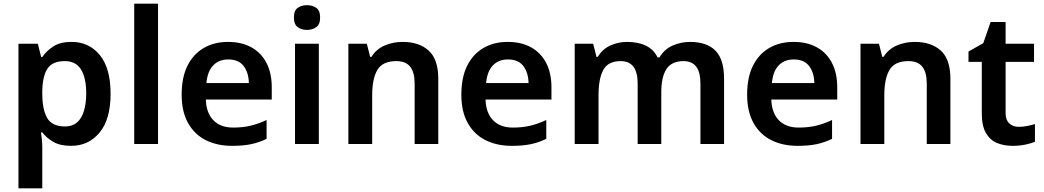

<svg xmlns="http://www.w3.org/2000/svg" viewBox="-20 -780 5655 1040"><path d="M368 -553Q462 -553 520.5 -482Q579 -411 579 -272Q579 -134 519.5 -62Q460 10 365 10Q305 10 268 -12Q231 -34 209 -63H202Q205 -44 207 -22Q209 0 209 20V240H80V-543H185L203 -471H209Q232 -505 269.5 -529Q307 -553 368 -553ZM331 -449Q265 -449 238 -409.5Q211 -370 209 -289V-273Q209 -187 235.5 -141Q262 -95 333 -95Q372 -95 397 -116.5Q422 -138 434.5 -178.5Q447 -219 447 -274Q447 -358 419 -403.5Q391 -449 331 -449Z M836 0H707V-760H836Z M1215 -553Q1289 -553 1342 -523.5Q1395 -494 1423.5 -439Q1452 -384 1452 -307V-241H1095Q1097 -169 1135.5 -129Q1174 -89 1243 -89Q1295 -89 1337 -99Q1379 -109 1424 -130V-28Q1383 -8 1340 1Q1297 10 1237 10Q1157 10 1095.5 -20.5Q1034 -51 999 -113Q964 -175 964 -267Q964 -361 995.5 -424Q1027 -487 1083.5 -520Q1140 -553 1215 -553ZM1216 -458Q1166 -458 1135 -426Q1104 -394 1098 -330H1328Q1327 -386 1300 -422Q1273 -458 1216 -458Z M1707 -543V0H1578V-543ZM1643 -752Q1672 -752 1693 -737.5Q1714 -723 1714 -685Q1714 -648 1693 -633Q1672 -618 1643 -618Q1613 -618 1592.5 -633Q1572 -648 1572 -685Q1572 -723 1592.5 -737.5Q1613 -752 1643 -752Z M2160 -553Q2251 -553 2302.5 -505.5Q2354 -458 2354 -354V0H2226V-327Q2226 -388 2202 -418.5Q2178 -449 2127 -449Q2052 -449 2024 -401Q1996 -353 1996 -264V0H1867V-543H1967L1985 -472H1992Q2018 -514 2063.5 -533.5Q2109 -553 2160 -553Z M2730 -553Q2804 -553 2857 -523.5Q2910 -494 2938.5 -439Q2967 -384 2967 -307V-241H2610Q2612 -169 2650.5 -129Q2689 -89 2758 -89Q2810 -89 2852 -99Q2894 -109 2939 -130V-28Q2898 -8 2855 1Q2812 10 2752 10Q2672 10 2610.5 -20.5Q2549 -51 2514 -113Q2479 -175 2479 -267Q2479 -361 2510.5 -424Q2542 -487 2598.5 -520Q2655 -553 2730 -553ZM2731 -458Q2681 -458 2650 -426Q2619 -394 2613 -330H2843Q2842 -386 2815 -422Q2788 -458 2731 -458Z M3717 -553Q3809 -553 3855.5 -505.5Q3902 -458 3902 -354V0H3774V-328Q3774 -449 3683 -449Q3618 -449 3590 -406Q3562 -363 3562 -281V0H3434V-328Q3434 -449 3342 -449Q3274 -449 3248 -401.5Q3222 -354 3222 -264V0H3093V-543H3193L3211 -472H3218Q3243 -514 3286 -533.5Q3329 -553 3376 -553Q3437 -553 3479 -532.5Q3521 -512 3542 -469H3552Q3578 -513 3623 -533Q3668 -553 3717 -553Z M4278 -553Q4352 -553 4405 -523.5Q4458 -494 4486.5 -439Q4515 -384 4515 -307V-241H4158Q4160 -169 4198.5 -129Q4237 -89 4306 -89Q4358 -89 4400 -99Q4442 -109 4487 -130V-28Q4446 -8 4403 1Q4360 10 4300 10Q4220 10 4158.5 -20.5Q4097 -51 4062 -113Q4027 -175 4027 -267Q4027 -361 4058.5 -424Q4090 -487 4146.5 -520Q4203 -553 4278 -553ZM4279 -458Q4229 -458 4198 -426Q4167 -394 4161 -330H4391Q4390 -386 4363 -422Q4336 -458 4279 -458Z M4934 -553Q5025 -553 5076.5 -505.5Q5128 -458 5128 -354V0H5000V-327Q5000 -388 4976 -418.5Q4952 -449 4901 -449Q4826 -449 4798 -401Q4770 -353 4770 -264V0H4641V-543H4741L4759 -472H4766Q4792 -514 4837.5 -533.5Q4883 -553 4934 -553Z M5498 -93Q5522 -93 5544 -97.5Q5566 -102 5586 -108V-12Q5565 -3 5533 3.5Q5501 10 5465 10Q5418 10 5380.5 -5.5Q5343 -21 5320.5 -59.5Q5298 -98 5298 -166V-445H5226V-501L5306 -546L5346 -661H5427V-543H5581V-445H5427V-167Q5427 -130 5447 -111.5Q5467 -93 5498 -93Z"/></svg>

Font: Noto Sans NKo Unjoined SemiBold
Style: Regular
Weight: 600
Designer: Monotype Design Team
Foundry: Monotype Imaging Inc.
Version: Version 2.004